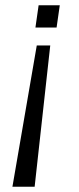

<svg xmlns="http://www.w3.org/2000/svg" viewBox="-20 -530 298 726"><path d="M170 -358 111 176H27L119 -358ZM206 -510 194 -426H114L126 -510Z"/></svg>

Font: Chivo Medium ExtraLight
Style: Italic
Weight: 250
Italic angle: -8.05°
Version: Version 2.002